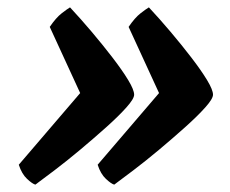

<svg xmlns="http://www.w3.org/2000/svg" viewBox="-20 -520 624 521"><path d="M76 -19Q68 -21 53.5 -34.5Q39 -48 31 -73L222 -296L218 -223L115 -447Q132 -472 147.5 -484Q163 -496 170 -500Q199 -469 229 -433.5Q259 -398 285.5 -363.5Q312 -329 328 -302.5Q344 -276 344 -263Q344 -252 323 -228.5Q302 -205 268.5 -175Q235 -145 198 -114Q161 -83 128 -58Q95 -33 76 -19ZM290 -19Q282 -21 267.5 -34.5Q253 -48 245 -73L436 -296L432 -223L329 -447Q346 -472 361.5 -484Q377 -496 384 -500Q413 -469 443 -433.5Q473 -398 499.5 -363.5Q526 -329 542 -302.5Q558 -276 558 -263Q558 -252 537 -228.5Q516 -205 482.5 -175Q449 -145 412 -114Q375 -83 342 -58Q309 -33 290 -19Z"/></svg>

Font: Texturina 12pt Black
Style: Italic
Weight: 900
Italic angle: -11°
Designer: Guillermo Torres Carreño
Foundry: Omnibus-Type
Version: Version 1.002